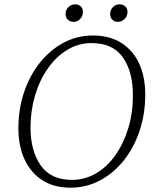

<svg xmlns="http://www.w3.org/2000/svg" viewBox="-20 -852 705 887"><path d="M305 15Q229 15 175.5 -19.5Q122 -54 93.5 -115.5Q65 -177 65 -259Q65 -348 91 -425.5Q117 -503 164 -562Q211 -621 273.5 -654.5Q336 -688 409 -688Q487 -688 541 -653.5Q595 -619 623 -558Q651 -497 651 -415Q651 -326 625 -248Q599 -170 552 -111Q505 -52 442 -18.5Q379 15 305 15ZM312 -21Q372 -21 423.5 -51Q475 -81 513 -135Q551 -189 572.5 -259.5Q594 -330 594 -411Q594 -521 547.5 -587Q501 -653 403 -653Q343 -653 291.5 -622Q240 -591 201.5 -536.5Q163 -482 142 -411.5Q121 -341 121 -263Q121 -155 168 -88Q215 -21 312 -21ZM320 -751Q305 -751 294 -760.5Q283 -770 283 -787Q283 -807 296.5 -819.5Q310 -832 327 -832Q343 -832 353 -822.5Q363 -813 363 -797Q363 -777 350 -764Q337 -751 320 -751ZM524 -751Q510 -751 499.5 -760.5Q489 -770 489 -787Q489 -807 502 -819.5Q515 -832 532 -832Q548 -832 558.5 -822.5Q569 -813 569 -797Q569 -777 555.5 -764Q542 -751 524 -751Z"/></svg>

Font: Source Serif 4 SmText Light
Style: Italic
Weight: 300
Italic angle: -12°
Designer: Frank Grießhammer
Foundry: Adobe
Version: Version 4.005;hotconv 1.1.0;makeotfexe 2.6.0